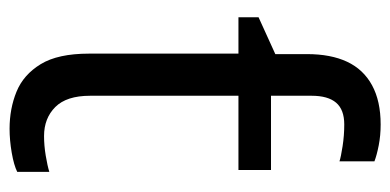

<svg xmlns="http://www.w3.org/2000/svg" viewBox="-227 -578 815 401"><g transform="rotate(90 180.5 -377.5)"><path d="M240 -765Q263 -765 283.5 -761Q304 -757 317 -752V-679Q308 -682 285.5 -685.5Q263 -689 240 -689Q209 -689 194.5 -672Q180 -655 180 -621V-536H335V-468H180V-158Q180 -109 203.5 -85.5Q227 -62 264 -62Q284 -62 305 -65.5Q326 -69 339 -73V-6Q325 1 299 5.5Q273 10 249 10Q207 10 171.5 -4.5Q136 -19 114 -55Q92 -91 92 -156V-468H16V-510L93 -545V-611Q93 -661 109 -695Q125 -729 158 -747Q191 -765 240 -765Z"/></g></svg>

Font: ukannada05
Style: Book
Weight: 400
Designer: Jelle Bosma - Monotype Design Team
Foundry: Monotype Imaging Inc.
Version: Version 2.003